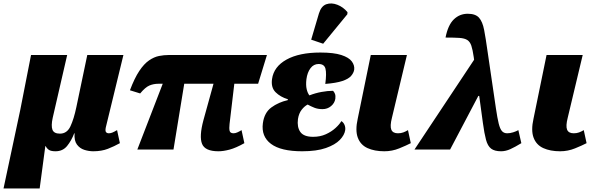

<svg xmlns="http://www.w3.org/2000/svg" viewBox="-74 -848 3398 1089"><path d="M-54 221 41 -225 102 -536H307L225 -180Q215 -134 223.5 -112Q232 -90 266 -90Q306 -90 325.5 -131.5Q345 -173 359 -240L421 -536H626L526 -125Q522 -105 527.5 -98.5Q533 -92 543 -92Q553 -92 563 -96Q573 -100 590 -110L606 -36Q574 -18 538 -4Q502 10 455 10Q430 10 404.5 2Q379 -6 362.5 -28Q346 -50 349 -92H347Q331 -50 306.5 -20Q282 10 241 10Q217 10 205 3Q193 -4 185 -19H183L151 221Z M705 0 849 -373H826Q797 -373 773.5 -363Q750 -353 721 -318L663 -336Q689 -405 716 -445.5Q743 -486 771.5 -505.5Q800 -525 828 -530.5Q856 -536 883 -536H1440L1390 -373H1255L1228 -145Q1225 -119 1228.5 -105.5Q1232 -92 1251 -92Q1261 -92 1273 -97.5Q1285 -103 1296 -110L1312 -36Q1264 -9 1228.5 0.5Q1193 10 1165 10Q1089 10 1072 -32Q1055 -74 1080 -167L1137 -373H971L910 0Z M1640 10Q1519 10 1463 -32Q1407 -74 1417 -149Q1425 -209 1465 -238.5Q1505 -268 1558 -280L1559 -285Q1516 -298 1489 -325Q1462 -352 1469 -400Q1479 -470 1551 -510Q1623 -550 1743 -550Q1819 -550 1862 -536Q1905 -522 1921.5 -499.5Q1938 -477 1935 -453Q1932 -434 1917 -417Q1902 -400 1867.5 -388.5Q1833 -377 1771 -372Q1779 -432 1772 -458.5Q1765 -485 1733 -485Q1705 -485 1687 -461Q1669 -437 1664 -399Q1660 -365 1665.5 -342Q1671 -319 1681 -307Q1714 -320 1749.5 -326.5Q1785 -333 1815 -333Q1822 -326 1826 -315.5Q1830 -305 1828 -288Q1824 -263 1803.5 -246Q1783 -229 1755 -229Q1729 -229 1709 -237Q1689 -245 1671 -255Q1653 -246 1637 -225.5Q1621 -205 1616 -173Q1610 -127 1629.5 -99.5Q1649 -72 1702 -72Q1742 -72 1774 -86.5Q1806 -101 1829 -122Q1852 -143 1862 -161Q1873 -155 1879.5 -141Q1886 -127 1884 -110Q1880 -82 1853.5 -54.5Q1827 -27 1774.5 -8.5Q1722 10 1640 10ZM1759 -600 1691 -623 1735 -772Q1748 -814 1777 -824Q1806 -834 1839.5 -821Q1873 -808 1897 -779L1896 -767Z M2106 10Q2050 10 2010.5 -8Q1971 -26 1955.5 -67Q1940 -108 1955 -175L2029 -536H2234L2149 -180Q2137 -133 2145.5 -112.5Q2154 -92 2183 -92Q2200 -92 2213.5 -97Q2227 -102 2240 -110L2256 -36Q2231 -23 2190.5 -6.5Q2150 10 2106 10Z M2277 0 2615 -509 2613 -524Q2607 -566 2599.5 -588.5Q2592 -611 2576.5 -621Q2561 -631 2532 -633Q2503 -635 2453 -635Q2467 -706 2500 -738Q2533 -770 2579 -770Q2623 -770 2643 -747.5Q2663 -725 2672 -678Q2681 -631 2691 -559L2739 -232Q2747 -178 2754.5 -147.5Q2762 -117 2773 -104.5Q2784 -92 2803 -92Q2819 -92 2836.5 -97.5Q2854 -103 2866 -110L2883 -36Q2847 -14 2820.5 -2Q2794 10 2768 10Q2731 10 2711.5 -5Q2692 -20 2682.5 -55.5Q2673 -91 2665 -150L2644 -304H2639L2479 0Z M3103 10Q3047 10 3007.5 -8Q2968 -26 2952.5 -67Q2937 -108 2952 -175L3026 -536H3231L3146 -180Q3134 -133 3142.5 -112.5Q3151 -92 3180 -92Q3197 -92 3210.5 -97Q3224 -102 3237 -110L3253 -36Q3228 -23 3187.5 -6.5Q3147 10 3103 10Z"/></svg>

Font: Noto Serif Black
Style: Italic
Weight: 900
Italic angle: -12°
Designer: Monotype Design Team
Foundry: Monotype Imaging Inc.
Version: Version 2.013